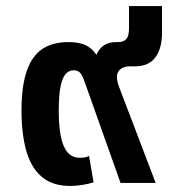

<svg xmlns="http://www.w3.org/2000/svg" viewBox="-20 -604 572 634"><path d="M211 10Q153 10 117.5 -20.5Q82 -51 66.5 -107Q51 -163 51 -238Q51 -320 68.5 -370Q86 -420 120 -442.5Q154 -465 206 -465Q249 -465 273 -449Q297 -433 314 -394L292 -395Q294 -425 312.5 -445Q331 -465 363 -465H369Q389 -465 397.5 -475.5Q406 -486 406 -510V-584H515V-496Q515 -444 493 -414.5Q471 -385 426 -385H411Q382 -385 371 -368Q360 -351 374 -315L494 0H378L259 -335Q253 -353 245.5 -362.5Q238 -372 223 -372Q209 -372 198 -361Q187 -350 180.5 -321Q174 -292 174 -238Q174 -188 181 -153Q188 -118 203.5 -100.5Q219 -83 244 -83Q250 -83 258.5 -84Q267 -85 274 -89L289 -2Q274 3 252.5 6.5Q231 10 211 10Z"/></svg>

Font: Noto Sans Thai SemiBold
Style: Regular
Weight: 600
Version: Version 2.001